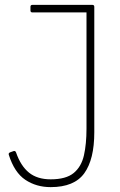

<svg xmlns="http://www.w3.org/2000/svg" viewBox="-20 -754 494 788"><path d="M188 14Q129 14 84 -16Q39 -46 16 -119Q14 -126 22 -129L36 -134Q43 -136 46 -128Q65 -73 99 -45.5Q133 -18 188 -18Q251 -18 282.5 -44Q314 -70 324.5 -116.5Q335 -163 335 -226V-703H113Q105 -703 105 -711V-726Q105 -734 113 -734H359Q367 -734 367 -726V-211Q367 -100 326 -43Q285 14 188 14Z"/></svg>

Font: LINE Seed Sans Thin
Style: Regular
Weight: 250
Designer: LINE VX Design & Dalton Maag Ltd & Sandoll Inc
Foundry: Dalton Maag Ltd
Version: Version 1.003